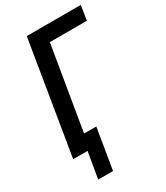

<svg xmlns="http://www.w3.org/2000/svg" viewBox="-221 -826 937 1087"><g transform="rotate(-30 248.0 -282.0)"><path d="M87 171 116 0H22L143 -735H496L481 -640H239L148 -95H228L184 171Z"/></g></svg>

Font: Iosevka QP
Style: Bold Italic
Weight: 700
Italic angle: -9°
Designer: Belleve Invis
Foundry: Belleve Invis
Version: Version 20.0.0; ttfautohint (v1.8.4)